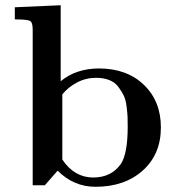

<svg xmlns="http://www.w3.org/2000/svg" viewBox="-20 -714 678 740"><path d="M37.1 -639.2V-686L213.9 -693.8V-400.9Q272.9 -449.7 360.8 -450.2Q468.8 -450.2 534.4 -387.2Q600.1 -324.2 600.1 -223.1Q600.1 -119.1 530 -56.6Q460 5.9 348.1 5.9Q264.2 5.9 202.1 -56.2L152.8 0H106V-600.1Q106 -627.9 95.5 -633.5Q85 -639.2 37.1 -639.2ZM220.2 -99.1Q266.1 -30.3 338.9 -29.8Q408.7 -29.8 445.8 -82Q471.7 -121.1 472.2 -223.1Q472.2 -248 471.7 -262.5Q471.2 -276.9 468 -303Q464.8 -329.1 457 -345.5Q449.2 -361.8 436 -379.4Q422.9 -397 400.9 -405.5Q378.9 -414.1 350.1 -414.1Q311 -414.1 276.6 -396Q242.2 -377.9 220.2 -350.1Z"/></svg>

Font: CMU Serif
Style: Bold
Weight: 700
Version: Version 0.7.0